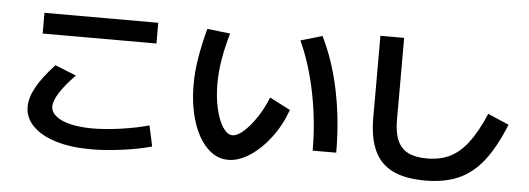

<svg xmlns="http://www.w3.org/2000/svg" viewBox="-50 -881 2912 1057"><g transform="rotate(5 1406.0 -352.0)"><path d="M112.1 -180.7Q112.1 -230.9 144.9 -289.8Q177.7 -348.7 244.9 -421L361.8 -374Q305.7 -316.4 276.6 -270.7Q247.4 -225 247.4 -193.6Q247.4 -163.2 275.7 -140.1Q303.9 -117.1 356.3 -104.6Q408.6 -92.1 478.5 -92.1Q547.8 -92.1 635.8 -104.6Q723.8 -117.1 789.4 -136.4L814.3 -21.7Q748.7 -2.5 653.5 10.3Q558.3 23 478.5 23Q368.6 23 285.6 -2.3Q202.6 -27.6 157.4 -73.6Q112.1 -119.6 112.1 -180.7ZM159.5 -703.1H788.3V-588.6H159.5Z M1011.7 -383.6Q1011.7 -451.9 1024.2 -528.6Q1036.7 -605.3 1060.4 -693L1187.4 -678.7Q1164.7 -599.9 1153.2 -530.3Q1141.8 -460.8 1141.8 -397.6Q1141.8 -322.7 1156.5 -259.2Q1171.2 -195.7 1196 -158.8Q1220.9 -121.8 1248.7 -121.8Q1275.7 -121.8 1311.3 -153.4Q1346.9 -185.1 1381.2 -237.4Q1415.6 -289.7 1437.5 -346.9L1552 -288Q1521.9 -203.2 1469.8 -134.2Q1417.7 -65.2 1356.5 -25.1Q1295.2 15.1 1236.8 15.1Q1172 15.1 1120.7 -36.1Q1069.4 -87.2 1040.5 -178Q1011.7 -268.7 1011.7 -383.6ZM1576.3 -674.5 1695.7 -709.3Q1760 -579.1 1793.3 -417.1Q1826.6 -255.1 1826.6 -76H1696.4Q1696.4 -236.6 1665.2 -393Q1634 -549.5 1576.3 -674.5Z M2013 -286.2V-738.3H2144.1V-286.2Q2144.1 -215.6 2162.9 -172.3Q2181.7 -129 2221.6 -108.4Q2261.5 -87.9 2326 -87.9Q2399.7 -87.9 2453.7 -114.7Q2507.8 -141.5 2552.9 -200.8Q2598 -260 2641.9 -362L2758.4 -312Q2706.2 -183.8 2647.3 -108.9Q2588.4 -34 2511.5 0Q2434.7 34 2326 34Q2216.6 34 2147.7 0.4Q2078.9 -33.2 2046 -103.8Q2013 -174.3 2013 -286.2Z"/></g></svg>

Font: Pretendard JP Variable
Style: Regular
Weight: 400
Designer: Base glyphs from Inter by Rasmus Andersson; Hangul glyphs from Noto Sans CJK(Source Han Sans) by Jang Soo-young and Kang
Foundry: Kil Hyung-jin
Version: Version 1.307;Glyphs 3.2 (3192)